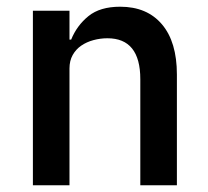

<svg xmlns="http://www.w3.org/2000/svg" viewBox="-20 -552 620 572"><path d="M78 0V-520H187V-434H192Q209 -476 243.5 -504Q278 -532 338 -532Q418 -532 462.5 -479.5Q507 -427 507 -330V0H398V-316Q398 -438 300 -438Q279 -438 258.5 -432.5Q238 -427 222 -416Q206 -405 196.5 -388Q187 -371 187 -348V0Z"/></svg>

Font: IBM Plex Thai Medium
Style: Regular
Weight: 500
Designer: Mike Abbink, Paul van der Laan, Pieter van Rosmalen, Ben Mitchell, Mark Frömberg
Foundry: Bold Monday
Version: Version 1.0